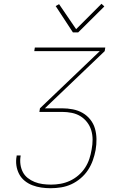

<svg xmlns="http://www.w3.org/2000/svg" viewBox="-20 -986 640 1014"><path d="M247 8Q222 8 198 4.5Q174 1 151.5 -7.5Q129 -16 110.5 -31Q92 -46 81 -67Q70 -88 66.5 -112.5Q63 -137 68 -162V-165H89V-163Q85 -140 88 -118Q91 -96 100.5 -77.5Q110 -59 126.5 -46Q143 -33 163 -25Q183 -17 205 -14Q227 -11 250 -11Q275 -11 300 -15.5Q325 -20 349 -31Q373 -42 394 -60Q415 -78 429.5 -100.5Q444 -123 452 -147.5Q460 -172 464 -197Q469 -223 469 -248.5Q469 -274 462 -297.5Q455 -321 440 -340.5Q425 -360 404.5 -372.5Q384 -385 359 -390Q334 -395 308 -395H188L191 -414L507 -716H161L164 -735H536L533 -716L217 -414H308Q337 -414 365 -408.5Q393 -403 416.5 -389.5Q440 -376 457 -354.5Q474 -333 481.5 -307Q489 -281 489.5 -252Q490 -223 485 -194Q480 -167 470.5 -140Q461 -113 445 -88.5Q429 -64 406 -44.5Q383 -25 357 -13Q331 -1 303 3.5Q275 8 247 8ZM365 -815 274 -954 292 -964 382 -832 516 -966 531 -952 393 -815Z"/></svg>

Font: Iosevka Aile Thin Oblique
Style: Regular
Weight: 100
Italic angle: -9°
Designer: Belleve Invis
Foundry: Belleve Invis
Version: Version 31.1.0; ttfautohint (v1.8.4)